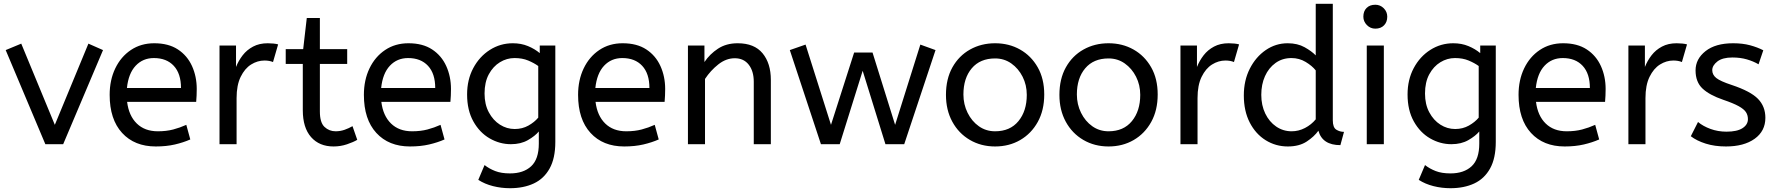

<svg xmlns="http://www.w3.org/2000/svg" viewBox="-20 -760 9365 1012"><path d="M219 0 10 -496 92 -530 269 -102 446 -530 523 -496 313 0Z M801 12Q689 12 623.5 -59.5Q558 -131 558 -260Q558 -338 587.5 -399.5Q617 -461 670 -496.5Q723 -532 793 -532Q868 -532 917.5 -499.5Q967 -467 992 -412Q1017 -357 1017 -291Q1017 -256 1014 -223H650Q659 -150 701 -109Q743 -68 812 -68Q857 -68 893 -77.5Q929 -87 962 -102L983 -25Q947 -9 902 1.5Q857 12 801 12ZM649 -296H934Q934 -372 896 -413Q858 -454 791 -454Q733 -454 695 -413.5Q657 -373 649 -296Z M1137 0V-520H1224V-407Q1237 -440 1259 -468.5Q1281 -497 1314 -514.5Q1347 -532 1391 -532Q1406 -532 1421 -530.5Q1436 -529 1446 -526L1419 -433Q1400 -441 1374 -441Q1337 -441 1303.5 -420Q1270 -399 1248.5 -355Q1227 -311 1227 -243V0Z M1738 12Q1663 12 1619.5 -37.5Q1576 -87 1576 -179V-423H1486V-501H1578L1597 -665H1666V-501H1810V-423H1666V-172Q1666 -114 1690.5 -91Q1715 -68 1749 -68Q1774 -68 1796.5 -76Q1819 -84 1838 -95L1863 -23Q1843 -11 1809 0.5Q1775 12 1738 12Z M2141 12Q2029 12 1963.5 -59.5Q1898 -131 1898 -260Q1898 -338 1927.5 -399.5Q1957 -461 2010 -496.5Q2063 -532 2133 -532Q2208 -532 2257.5 -499.5Q2307 -467 2332 -412Q2357 -357 2357 -291Q2357 -256 2354 -223H1990Q1999 -150 2041 -109Q2083 -68 2152 -68Q2197 -68 2233 -77.5Q2269 -87 2302 -102L2323 -25Q2287 -9 2242 1.5Q2197 12 2141 12ZM1989 -296H2274Q2274 -372 2236 -413Q2198 -454 2131 -454Q2073 -454 2035 -413.5Q1997 -373 1989 -296Z M2668 232Q2622 232 2578.5 221Q2535 210 2501 188L2534 110Q2558 129 2590 141.5Q2622 154 2668 154Q2739 154 2779.5 116.5Q2820 79 2820 -3V-67Q2800 -43 2762.5 -21.5Q2725 0 2673 0Q2614 0 2561 -30.5Q2508 -61 2475 -120Q2442 -179 2442 -262Q2442 -340 2474.5 -401Q2507 -462 2562 -497Q2617 -532 2683 -532Q2727 -532 2763 -517Q2799 -502 2825 -480V-520H2907V-12Q2907 74 2877 128Q2847 182 2793.5 207Q2740 232 2668 232ZM2693 -80Q2733 -80 2765 -98Q2797 -116 2817 -140V-412Q2795 -428 2764 -441Q2733 -454 2692 -454Q2651 -454 2615 -432Q2579 -410 2556.5 -368.5Q2534 -327 2534 -267Q2534 -210 2556.5 -168Q2579 -126 2615 -103Q2651 -80 2693 -80Z M3270 12Q3158 12 3092.5 -59.5Q3027 -131 3027 -260Q3027 -338 3056.5 -399.5Q3086 -461 3139 -496.5Q3192 -532 3262 -532Q3337 -532 3386.5 -499.5Q3436 -467 3461 -412Q3486 -357 3486 -291Q3486 -256 3483 -223H3119Q3128 -150 3170 -109Q3212 -68 3281 -68Q3326 -68 3362 -77.5Q3398 -87 3431 -102L3452 -25Q3416 -9 3371 1.5Q3326 12 3270 12ZM3118 -296H3403Q3403 -372 3365 -413Q3327 -454 3260 -454Q3202 -454 3164 -413.5Q3126 -373 3118 -296Z M3606 0V-520H3693V-433Q3721 -475 3764.5 -503.5Q3808 -532 3868 -532Q3956 -532 3999.5 -479Q4043 -426 4043 -339V0H3953V-329Q3953 -385 3926.5 -419Q3900 -453 3853 -453Q3807 -453 3766 -420.5Q3725 -388 3696 -344V0Z M4307 0 4143 -496 4226 -525 4360 -102 4482 -483H4579L4698 -102L4831 -525L4911 -496L4746 0H4647L4527 -387L4406 0Z M5225 12Q5151 12 5092 -22.5Q5033 -57 4999.5 -118.5Q4966 -180 4966 -260Q4966 -344 5000 -405Q5034 -466 5093 -499Q5152 -532 5225 -532Q5298 -532 5356.5 -499Q5415 -466 5449.5 -405.5Q5484 -345 5484 -262Q5484 -179 5450 -117.5Q5416 -56 5357.5 -22Q5299 12 5225 12ZM5225 -68Q5304 -68 5348 -121.5Q5392 -175 5392 -260Q5392 -312 5370 -355.5Q5348 -399 5310.5 -425.5Q5273 -452 5225 -452Q5146 -452 5102 -400Q5058 -348 5058 -262Q5058 -210 5080 -165.5Q5102 -121 5139.5 -94.5Q5177 -68 5225 -68Z M5823 12Q5749 12 5690 -22.5Q5631 -57 5597.5 -118.5Q5564 -180 5564 -260Q5564 -344 5598 -405Q5632 -466 5691 -499Q5750 -532 5823 -532Q5896 -532 5954.5 -499Q6013 -466 6047.5 -405.5Q6082 -345 6082 -262Q6082 -179 6048 -117.5Q6014 -56 5955.5 -22Q5897 12 5823 12ZM5823 -68Q5902 -68 5946 -121.5Q5990 -175 5990 -260Q5990 -312 5968 -355.5Q5946 -399 5908.5 -425.5Q5871 -452 5823 -452Q5744 -452 5700 -400Q5656 -348 5656 -262Q5656 -210 5678 -165.5Q5700 -121 5737.5 -94.5Q5775 -68 5823 -68Z M6202 0V-520H6289V-407Q6302 -440 6324 -468.5Q6346 -497 6379 -514.5Q6412 -532 6456 -532Q6471 -532 6486 -530.5Q6501 -529 6511 -526L6484 -433Q6465 -441 6439 -441Q6402 -441 6368.5 -420Q6335 -399 6313.5 -355Q6292 -311 6292 -243V0Z M6768 12Q6704 12 6651 -21Q6598 -54 6567 -114.5Q6536 -175 6536 -257Q6536 -336 6567.5 -398Q6599 -460 6651.5 -496Q6704 -532 6767 -532Q6819 -532 6856.5 -511Q6894 -490 6915 -468V-740H7005V-126Q7005 -88 7023.5 -76.5Q7042 -65 7064 -65L7045 5Q6950 5 6929 -71Q6907 -40 6867.5 -14Q6828 12 6768 12ZM6788 -68Q6825 -68 6858.5 -85.5Q6892 -103 6915 -131V-389Q6896 -413 6862 -433.5Q6828 -454 6787 -454Q6739 -454 6703 -428Q6667 -402 6647.5 -358.5Q6628 -315 6628 -260Q6628 -205 6649 -161.5Q6670 -118 6706.5 -93Q6743 -68 6788 -68Z M7184 0V-520H7274V0ZM7229 -609Q7203 -609 7184.5 -628Q7166 -647 7166 -672Q7166 -701 7183 -718Q7200 -735 7229 -735Q7255 -735 7273.5 -716.5Q7292 -698 7292 -672Q7292 -644 7275 -626.5Q7258 -609 7229 -609Z M7625 232Q7579 232 7535.5 221Q7492 210 7458 188L7491 110Q7515 129 7547 141.5Q7579 154 7625 154Q7696 154 7736.5 116.5Q7777 79 7777 -3V-67Q7757 -43 7719.5 -21.5Q7682 0 7630 0Q7571 0 7518 -30.5Q7465 -61 7432 -120Q7399 -179 7399 -262Q7399 -340 7431.5 -401Q7464 -462 7519 -497Q7574 -532 7640 -532Q7684 -532 7720 -517Q7756 -502 7782 -480V-520H7864V-12Q7864 74 7834 128Q7804 182 7750.5 207Q7697 232 7625 232ZM7650 -80Q7690 -80 7722 -98Q7754 -116 7774 -140V-412Q7752 -428 7721 -441Q7690 -454 7649 -454Q7608 -454 7572 -432Q7536 -410 7513.5 -368.5Q7491 -327 7491 -267Q7491 -210 7513.5 -168Q7536 -126 7572 -103Q7608 -80 7650 -80Z M8227 12Q8115 12 8049.5 -59.5Q7984 -131 7984 -260Q7984 -338 8013.5 -399.5Q8043 -461 8096 -496.5Q8149 -532 8219 -532Q8294 -532 8343.5 -499.5Q8393 -467 8418 -412Q8443 -357 8443 -291Q8443 -256 8440 -223H8076Q8085 -150 8127 -109Q8169 -68 8238 -68Q8283 -68 8319 -77.5Q8355 -87 8388 -102L8409 -25Q8373 -9 8328 1.5Q8283 12 8227 12ZM8075 -296H8360Q8360 -372 8322 -413Q8284 -454 8217 -454Q8159 -454 8121 -413.5Q8083 -373 8075 -296Z M8563 0V-520H8650V-407Q8663 -440 8685 -468.5Q8707 -497 8740 -514.5Q8773 -532 8817 -532Q8832 -532 8847 -530.5Q8862 -529 8872 -526L8845 -433Q8826 -441 8800 -441Q8763 -441 8729.5 -420Q8696 -399 8674.5 -355Q8653 -311 8653 -243V0Z M9077 12Q9018 12 8970.5 -3Q8923 -18 8892 -42L8930 -117Q8956 -95 8995.5 -80.5Q9035 -66 9080 -66Q9136 -66 9164.5 -84.5Q9193 -103 9193 -132Q9193 -153 9182.5 -169Q9172 -185 9144 -200.5Q9116 -216 9063 -234Q8990 -259 8953.5 -293.5Q8917 -328 8917 -389Q8917 -449 8969.5 -490.5Q9022 -532 9115 -532Q9165 -532 9204 -521.5Q9243 -511 9274 -495L9249 -421Q9222 -437 9187.5 -447Q9153 -457 9111 -457Q9059 -457 9032 -436Q9005 -415 9005 -390Q9005 -366 9026 -349Q9047 -332 9108 -312Q9207 -279 9246 -239Q9285 -199 9285 -139Q9285 -69 9228.5 -28.5Q9172 12 9077 12Z"/></svg>

Font: ABeeZee
Style: Regular
Weight: 400
Designer: Anja Meiners
Foundry: Anja Meiners
Version: Version 1.003; ttfautohint (v1.8.3)